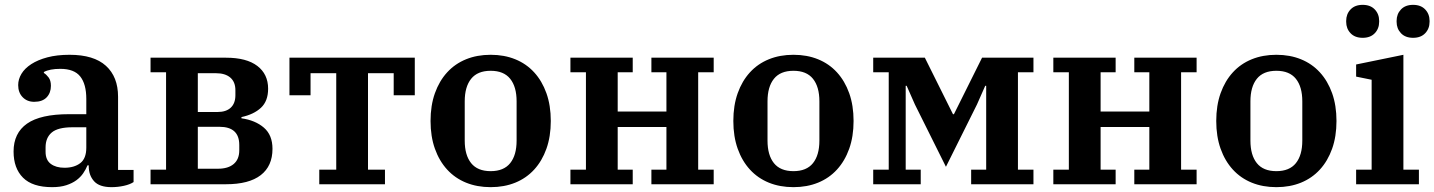

<svg xmlns="http://www.w3.org/2000/svg" viewBox="-20 -760 5917 792"><path d="M195 12Q114 12 75 -27Q36 -66 36 -135Q36 -211 91.5 -250Q147 -289 265 -289H336V-352Q336 -413 311 -444.5Q286 -476 229 -476Q185 -476 161 -463V-459Q171 -453 180.5 -440.5Q190 -428 190 -406Q190 -377 172.5 -358.5Q155 -340 121 -340Q92 -340 73.5 -359Q55 -378 55 -409Q55 -433 68.5 -455.5Q82 -478 109 -495.5Q136 -513 175.5 -523.5Q215 -534 267 -534Q367 -534 417 -488.5Q467 -443 467 -361V-59H531V-9Q516 1 491 6.5Q466 12 440 12Q390 12 368 -12.5Q346 -37 346 -75V-78H341Q334 -61 323 -45Q312 -29 295 -16.5Q278 -4 253.5 4Q229 12 195 12ZM246 -68Q286 -68 311 -87Q336 -106 336 -151V-235H279Q219 -235 193.5 -213.5Q168 -192 168 -152V-134Q168 -100 189.5 -84Q211 -68 246 -68Z M601 -60H665V-462H601V-522H912Q997 -522 1041.5 -488Q1086 -454 1086 -394Q1086 -343 1056.5 -315.5Q1027 -288 976 -277V-272Q1033 -264 1068.5 -233.5Q1104 -203 1104 -146Q1104 -75 1055.5 -37.5Q1007 0 912 0H601ZM879 -64Q921 -64 944 -83.5Q967 -103 967 -140V-162Q967 -237 885 -237H796V-64ZM877 -298Q913 -298 932 -316Q951 -334 951 -367V-388Q951 -422 930 -440Q909 -458 871 -458H796V-298Z M1297 -60H1367V-458H1261V-367H1174V-522H1691V-367H1604V-458H1498V-60H1568V0H1297Z M2004 -54Q2058 -54 2084.5 -87Q2111 -120 2111 -180V-342Q2111 -402 2084.5 -435Q2058 -468 2004 -468Q1950 -468 1923.5 -435Q1897 -402 1897 -342V-180Q1897 -120 1923.5 -87Q1950 -54 2004 -54ZM2004 12Q1948 12 1902.5 -6.5Q1857 -25 1824.5 -60.5Q1792 -96 1774 -146.5Q1756 -197 1756 -261Q1756 -325 1774 -375.5Q1792 -426 1824.5 -461.5Q1857 -497 1902.5 -515.5Q1948 -534 2004 -534Q2060 -534 2105.5 -515.5Q2151 -497 2183.5 -461.5Q2216 -426 2234 -375.5Q2252 -325 2252 -261Q2252 -197 2234 -146.5Q2216 -96 2183.5 -60.5Q2151 -25 2105.5 -6.5Q2060 12 2004 12Z M2333 -60H2397V-462H2333V-522H2590V-462H2528V-300H2729V-462H2667V-522H2924V-462H2860V-60H2924V0H2667V-60H2729V-236H2528V-60H2590V0H2333Z M3253 -54Q3307 -54 3333.5 -87Q3360 -120 3360 -180V-342Q3360 -402 3333.5 -435Q3307 -468 3253 -468Q3199 -468 3172.5 -435Q3146 -402 3146 -342V-180Q3146 -120 3172.5 -87Q3199 -54 3253 -54ZM3253 12Q3197 12 3151.5 -6.5Q3106 -25 3073.5 -60.5Q3041 -96 3023 -146.5Q3005 -197 3005 -261Q3005 -325 3023 -375.5Q3041 -426 3073.5 -461.5Q3106 -497 3151.5 -515.5Q3197 -534 3253 -534Q3309 -534 3354.5 -515.5Q3400 -497 3432.5 -461.5Q3465 -426 3483 -375.5Q3501 -325 3501 -261Q3501 -197 3483 -146.5Q3465 -96 3432.5 -60.5Q3400 -25 3354.5 -6.5Q3309 12 3253 12Z M3582 -60H3646V-462H3582V-522H3795L3911 -289H3915L4031 -522H4243V-462H4179V-60H4243V0H3986V-60H4048V-406H4044L4010 -329L3882 -72L3754 -329L3720 -406H3716V-60H3778V0H3582Z M4325 -60H4389V-462H4325V-522H4582V-462H4520V-300H4721V-462H4659V-522H4916V-462H4852V-60H4916V0H4659V-60H4721V-236H4520V-60H4582V0H4325Z M5245 -54Q5299 -54 5325.5 -87Q5352 -120 5352 -180V-342Q5352 -402 5325.5 -435Q5299 -468 5245 -468Q5191 -468 5164.5 -435Q5138 -402 5138 -342V-180Q5138 -120 5164.5 -87Q5191 -54 5245 -54ZM5245 12Q5189 12 5143.5 -6.5Q5098 -25 5065.5 -60.5Q5033 -96 5015 -146.5Q4997 -197 4997 -261Q4997 -325 5015 -375.5Q5033 -426 5065.5 -461.5Q5098 -497 5143.5 -515.5Q5189 -534 5245 -534Q5301 -534 5346.5 -515.5Q5392 -497 5424.5 -461.5Q5457 -426 5475 -375.5Q5493 -325 5493 -261Q5493 -197 5475 -146.5Q5457 -96 5424.5 -60.5Q5392 -25 5346.5 -6.5Q5301 12 5245 12Z M5574 -60H5638V-431L5574 -444V-494L5769 -534V-60H5833V0H5574ZM5601 -604Q5569 -604 5551 -623Q5533 -642 5533 -670V-674Q5533 -702 5551 -721Q5569 -740 5601 -740Q5633 -740 5651 -721Q5669 -702 5669 -674V-670Q5669 -642 5651 -623Q5633 -604 5601 -604ZM5809 -604Q5777 -604 5759 -623Q5741 -642 5741 -670V-674Q5741 -702 5759 -721Q5777 -740 5809 -740Q5841 -740 5859 -721Q5877 -702 5877 -674V-670Q5877 -642 5859 -623Q5841 -604 5809 -604Z"/></svg>

Font: IBM Plex Serif SmBld
Style: Regular
Weight: 600
Designer: Mike Abbink, Paul van der Laan, Pieter van Rosmalen
Foundry: Bold Monday
Version: Version 3.001